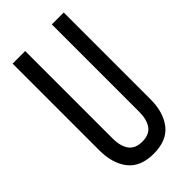

<svg xmlns="http://www.w3.org/2000/svg" viewBox="-222 -761 831 831"><g transform="rotate(-45 193.5 -346.0)"><path d="M114 -165V-700H37V-169C37 -115.7 49.7 -72.8 75 -40.5C100.3 -8.2 139.7 8 193 8C247 8 286.7 -8.2 312 -40.5C337.3 -72.8 350 -115.7 350 -169V-700H277V-165C277 -133 270.5 -108.2 257.5 -90.5C244.5 -72.8 224 -64 196 -64C167.3 -64 146.5 -72.8 133.5 -90.5C120.5 -108.2 114 -133 114 -165Z"/></g></svg>

Font: SVN-Bebas Neue
Style: Regular
Weight: 400
Designer: Ryoichi Tsunekawa
Foundry: Ryoichi Tsunekawa
Version: Version 001.003